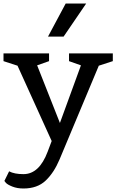

<svg xmlns="http://www.w3.org/2000/svg" viewBox="-21 -804 669 1096"><path d="M-1 -499H259V-455L191 -431L321 -102L441 -431L373 -455V-499H623V-455L543 -429L319 106Q287 182 239.5 227Q192 272 113 272Q77 272 49.5 261Q22 250 13 240L4 229L31 174Q61 190 113 190Q203 190 251 62L274 1L79 -429L-1 -455ZM342 -595H253L354 -784H471Z"/></svg>

Font: Belgrano
Style: Regular
Weight: 400
Version: Version 1.002